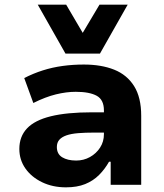

<svg xmlns="http://www.w3.org/2000/svg" viewBox="-20 -793 702 824"><path d="M263 11Q206 11 160.5 -11Q115 -33 89 -70Q63 -107 63 -154Q63 -207 96 -242Q129 -277 198 -294Q267 -311 374 -311H447V-224H385Q345 -224 315 -221.5Q285 -219 265 -212Q245 -205 234.5 -193Q224 -181 224 -162Q224 -132 247 -118Q270 -104 307 -104Q339 -104 366 -119Q393 -134 409.5 -159.5Q426 -185 426 -217V-319Q426 -365 395 -382Q364 -399 305 -399Q265 -399 220 -388Q175 -377 123 -351L84 -458Q123 -478 164 -491Q205 -504 249 -510Q293 -516 340 -516Q415 -516 470 -494Q525 -472 555.5 -423.5Q586 -375 586 -296V0H455V-99H448Q430 -67 405 -42Q380 -17 345.5 -3Q311 11 263 11ZM261 -563 142 -773H264L335 -652L407 -773H528L409 -563Z"/></svg>

Font: Nunito Sans 6pt ExtraBold
Style: Regular
Weight: 800
Version: Version 3.101;gftools[0.9.27]